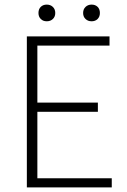

<svg xmlns="http://www.w3.org/2000/svg" viewBox="-20 -818 555 838"><path d="M97.2 0V-659.2H458V-619.1H143.1V-370.1H407.2V-330.1H143.1V-40H467.8V0ZM147.9 -761.2Q147.9 -778.3 158 -788.1Q168 -797.9 184.1 -797.9Q200.2 -797.9 210.7 -787.8Q221.2 -777.8 221.2 -761.2Q221.2 -745.1 210.7 -735.1Q200.2 -725.1 184.1 -725.1Q168 -725.1 158 -735.1Q147.9 -745.1 147.9 -761.2ZM342.8 -761.2Q342.8 -777.8 353.3 -787.8Q363.8 -797.9 379.9 -797.9Q396 -797.9 406 -788.1Q416 -778.3 416 -761.2Q416 -745.1 406 -735.1Q396 -725.1 379.9 -725.1Q363.8 -725.1 353.3 -735.1Q342.8 -745.1 342.8 -761.2Z"/></svg>

Font: Source Sans Pro Light
Style: Regular
Weight: 300
Designer: Paul D. Hunt
Foundry: Adobe Systems Incorporated
Version: Version 2.020;PS 2.0;hotconv 1.0.86;makeotf.lib2.5.63406